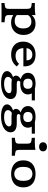

<svg xmlns="http://www.w3.org/2000/svg" viewBox="1276 -1951 867 3459"><g transform="rotate(90 1709.5 -221.5)"><path d="M195.2 183.9Q146.7 183.9 108.3 184.7Q69.8 185.5 33.5 186.3V129.8L70.2 126.3Q111.1 122.3 125.2 107.5Q139.4 92.7 139.4 52.6V-208.2H251V52.6Q251 79.5 257.7 94.3Q264.5 109.1 282.2 115.9Q300 122.7 331.5 125.4L381.5 129.8V186.3Q354.1 185.5 325.1 185.1Q296 184.7 264.2 184.3Q232.4 183.9 195.2 183.9ZM406.5 -427.7Q467.4 -427.7 513 -401Q558.6 -374.4 584.1 -326.2Q609.6 -278 609.6 -213.1Q609.6 -144.9 581.6 -94.3Q553.7 -43.7 503.2 -15.8Q452.6 12 384.2 12Q336.6 12 297.2 -3Q257.8 -18 227.3 -46.9L238.2 -108.1Q254.3 -81.8 285.5 -67.2Q316.7 -52.5 356.6 -52.5Q421.9 -52.5 457.1 -92.5Q492.4 -132.4 492.4 -206.8Q492.4 -277.6 460.4 -315.6Q428.4 -353.6 368.3 -353.6Q325.5 -353.6 293.1 -333.9Q260.7 -314.2 244.7 -277.9L235.2 -328.6Q255.3 -375.5 300.9 -401.6Q346.5 -427.7 406.5 -427.7ZM139.4 -208.2V-275Q139.4 -319.4 125.2 -336.1Q111.1 -352.7 70.2 -356.7L33.5 -360.2V-416.7Q48.7 -415.9 65.4 -415.5Q82.2 -415.1 108.8 -415.1Q151.4 -415.1 187.2 -417.9Q223.1 -420.7 251 -425.9V-416.7V-208.2Z M963.5 11.3Q892.3 11.3 839.6 -14.6Q786.8 -40.4 758.3 -88.9Q729.8 -137.3 729.8 -204.3Q729.8 -272.4 758.6 -322.6Q787.3 -372.8 840.1 -400.6Q892.9 -428.3 965.3 -428.3Q1036.3 -428.3 1084 -403.3Q1131.7 -378.3 1155 -329.5Q1178.3 -280.8 1175.4 -209.2H807.5L805.9 -265.6H1067Q1067.7 -299.8 1055.8 -322.9Q1043.9 -346.1 1020.9 -358.3Q997.9 -370.6 964.1 -370.6Q912.8 -370.6 881.4 -339.9Q850 -309.1 845.7 -254.1L849 -249.5Q848.2 -243.4 847.6 -236.1Q847 -228.8 847 -219.2Q847 -144.5 882.8 -106.3Q918.6 -68.1 987.2 -68.1Q1032.2 -68.1 1067 -83.4Q1101.9 -98.8 1130.3 -131L1177.1 -90.9Q1142.4 -40.8 1088 -14.8Q1033.6 11.3 963.5 11.3Z M1473.5 192.7Q1375.5 192.7 1318.3 164Q1261 135.2 1261 85.7Q1261 49.6 1292.1 20.4Q1323.3 -8.9 1384.3 -28.9L1436.5 -8.6Q1403.1 0.6 1383.9 22.1Q1364.6 43.6 1364.6 68.9Q1364.6 102.4 1397.8 120.6Q1431 138.7 1490.8 138.7Q1539.8 138.7 1577.6 127Q1615.4 115.4 1636.9 94.5Q1658.5 73.6 1658.5 47.6Q1658.5 26.7 1642.4 15.7Q1626.3 4.7 1596.6 4.7H1484.5Q1417.3 4.7 1379.8 -16.6Q1342.2 -37.9 1342.2 -75.8Q1342.2 -101.6 1358.7 -123.1Q1375.1 -144.5 1410.5 -165.1L1459.3 -158.3Q1447.2 -149.3 1441.1 -139.4Q1435 -129.5 1435 -118.7Q1435 -104.5 1450.6 -97.2Q1466.3 -89.9 1495.4 -89.9H1607.2Q1682.9 -89.9 1723.6 -61.3Q1764.3 -32.7 1764.3 20.9Q1764.3 71.5 1727.6 110.5Q1691 149.5 1625.7 171.1Q1560.4 192.7 1473.5 192.7ZM1487.3 -152.7Q1396.2 -152.7 1344 -189.6Q1291.7 -226.5 1291.7 -290.7Q1291.7 -355.3 1343.7 -391.8Q1395.7 -428.3 1487.3 -428.3Q1578.8 -428.3 1630.1 -391.9Q1681.5 -355.4 1681.5 -290.7Q1681.5 -226.1 1630.1 -189.4Q1578.8 -152.7 1487.3 -152.7ZM1488.2 -207.6Q1533.5 -207.6 1556.6 -228.6Q1579.7 -249.6 1579.7 -290.7Q1579.7 -331.8 1556.6 -352.7Q1533.5 -373.5 1488.2 -373.5Q1444.1 -373.5 1421 -352.7Q1397.8 -331.8 1397.8 -290.7Q1397.8 -250.1 1421 -228.8Q1444.1 -207.6 1488.2 -207.6ZM1603.7 -360.2 1503.2 -416.7H1788.5V-360.2Z M2072.7 192.7Q1974.7 192.7 1917.5 164Q1860.2 135.2 1860.2 85.7Q1860.2 49.6 1891.3 20.4Q1922.4 -8.9 1983.5 -28.9L2035.7 -8.6Q2002.3 0.6 1983.1 22.1Q1963.8 43.6 1963.8 68.9Q1963.8 102.4 1997 120.6Q2030.2 138.7 2090 138.7Q2139 138.7 2176.8 127Q2214.6 115.4 2236.1 94.5Q2257.7 73.6 2257.7 47.6Q2257.7 26.7 2241.6 15.7Q2225.5 4.7 2195.7 4.7H2083.7Q2016.5 4.7 1979 -16.6Q1941.4 -37.9 1941.4 -75.8Q1941.4 -101.6 1957.9 -123.1Q1974.3 -144.5 2009.7 -165.1L2058.5 -158.3Q2046.4 -149.3 2040.3 -139.4Q2034.2 -129.5 2034.2 -118.7Q2034.2 -104.5 2049.8 -97.2Q2065.5 -89.9 2094.6 -89.9H2206.3Q2282.1 -89.9 2322.8 -61.3Q2363.5 -32.7 2363.5 20.9Q2363.5 71.5 2326.8 110.5Q2290.2 149.5 2224.9 171.1Q2159.6 192.7 2072.7 192.7ZM2086.5 -152.7Q1995.4 -152.7 1943.1 -189.6Q1890.9 -226.5 1890.9 -290.7Q1890.9 -355.3 1942.9 -391.8Q1994.9 -428.3 2086.5 -428.3Q2178 -428.3 2229.3 -391.9Q2280.7 -355.4 2280.7 -290.7Q2280.7 -226.1 2229.3 -189.4Q2178 -152.7 2086.5 -152.7ZM2087.4 -207.6Q2132.7 -207.6 2155.8 -228.6Q2178.9 -249.6 2178.9 -290.7Q2178.9 -331.8 2155.8 -352.7Q2132.7 -373.5 2087.4 -373.5Q2043.3 -373.5 2020.2 -352.7Q1997 -331.8 1997 -290.7Q1997 -250.1 2020.2 -228.8Q2043.3 -207.6 2087.4 -207.6ZM2202.9 -360.2 2102.4 -416.7H2387.7V-360.2Z M2568.5 -208.2V-275Q2568.5 -319.4 2554.3 -336.1Q2540.1 -352.7 2499.2 -356.7L2462.6 -360.2V-416.7Q2477.7 -415.9 2494.5 -415.5Q2511.2 -415.1 2537.8 -415.1Q2580.5 -415.1 2616.3 -417.9Q2652.1 -420.7 2680 -425.9V-416.7V-208.2ZM2624.2 -2.4Q2575.8 -2.4 2537.3 -1.6Q2498.8 -0.8 2462.6 0V-56.5L2499.2 -60Q2540.1 -64 2554.3 -78.8Q2568.5 -93.6 2568.5 -133.6V-208.2H2680V-133.6Q2680 -93.6 2694.2 -78.8Q2708.4 -64 2749.3 -60L2785.9 -56.5V0Q2750.1 -0.8 2711.4 -1.6Q2672.7 -2.4 2624.2 -2.4ZM2624.7 -491.6Q2589.8 -491.6 2566.5 -511Q2543.3 -530.4 2543.3 -563.2Q2543.3 -595.9 2566.5 -615.3Q2589.8 -634.7 2624.7 -634.7Q2659.5 -634.7 2682.8 -615.3Q2706.1 -595.9 2706.1 -563.2Q2706.1 -530.4 2682.8 -511Q2659.5 -491.6 2624.7 -491.6Z M3112.7 11.3Q3043 11.3 2987.9 -12.4Q2932.8 -36 2901.1 -84.5Q2869.3 -132.9 2869.3 -208.1Q2869.3 -283.4 2900.9 -332.2Q2932.4 -381 2987.7 -404.7Q3043 -428.3 3112.7 -428.3Q3183.3 -428.3 3237.8 -404.7Q3292.2 -381 3323.8 -332.2Q3355.3 -283.4 3355.3 -208.1Q3355.3 -133.2 3323.8 -84.6Q3292.2 -36 3237.8 -12.4Q3183.3 11.3 3112.7 11.3ZM3112.7 -45.2Q3167.2 -45.2 3202.7 -83.3Q3238.1 -121.4 3238.1 -208.1Q3238.1 -297.4 3202.7 -334.7Q3167.2 -371.9 3112.7 -371.9Q3057.4 -371.9 3022 -334.7Q2986.5 -297.4 2986.5 -208.1Q2986.5 -121.4 3022 -83.3Q3057.4 -45.2 3112.7 -45.2Z"/></g></svg>

Font: Playfair 5pt SemiExpanded Light
Style: Regular
Weight: 300
Width: 6
Designer: Claus Eggers Sørensen
Foundry: Claus Eggers Sørensen
Version: Version 2.203